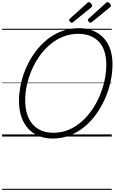

<svg xmlns="http://www.w3.org/2000/svg" viewBox="-20 -1279 1074 1799"><path d="M474 19Q402 19 343.5 -5Q285 -29 243.5 -74.5Q202 -120 180 -185.5Q158 -251 158 -335Q158 -412 175.5 -492Q193 -572 226.5 -647.5Q260 -723 309 -790Q358 -857 420 -907.5Q482 -958 558 -986.5Q634 -1015 720 -1015Q793 -1015 851 -991.5Q909 -968 950 -924.5Q991 -881 1012.5 -818.5Q1034 -756 1034 -678Q1034 -600 1017 -518.5Q1000 -437 966 -359Q932 -281 883.5 -212.5Q835 -144 772.5 -92Q710 -40 635 -10.5Q560 19 474 19ZM480 -35Q556 -35 622 -62.5Q688 -90 743 -138Q798 -186 841.5 -249Q885 -312 915 -383.5Q945 -455 960.5 -529Q976 -603 976 -673Q976 -743 958.5 -797Q941 -851 907 -887.5Q873 -924 824 -943Q775 -962 713 -962Q639 -962 573 -936Q507 -910 451.5 -863.5Q396 -817 352.5 -756.5Q309 -696 278.5 -626Q248 -556 232 -483Q216 -410 216 -339Q216 -266 234 -209.5Q252 -153 286 -114Q320 -75 369 -55Q418 -35 480 -35ZM652 -1066Q645 -1066 636.5 -1074.5Q628 -1083 628 -1090Q628 -1093 628.5 -1096Q629 -1099 634 -1103L796 -1250Q800 -1253 803 -1256Q806 -1259 811 -1259Q817 -1259 824.5 -1253.5Q832 -1248 837.5 -1240.5Q843 -1233 843 -1226Q843 -1222 841.5 -1218.5Q840 -1215 836 -1211L667 -1073Q662 -1070 658.5 -1068Q655 -1066 652 -1066ZM829 -1066Q821 -1066 812.5 -1074.5Q804 -1083 804 -1090Q804 -1093 804.5 -1096Q805 -1099 809 -1103L971 -1250Q976 -1253 979.5 -1256Q983 -1259 987 -1259Q994 -1259 1001.5 -1253.5Q1009 -1248 1014 -1240.5Q1019 -1233 1019 -1226Q1019 -1222 1018 -1218.5Q1017 -1215 1011 -1211L842 -1073Q837 -1070 834.5 -1068Q832 -1066 829 -1066ZM0 490H1027V500H0ZM0 -20H1027V0H0ZM0 -505H1027V-500H0ZM0 -1010H1027V-1000H0Z"/></svg>

Font: Playwrite AU VIC Guides
Style: Regular
Weight: 400
Designer: Veronika Burian, José Scaglione
Foundry: TypeTogether
Version: Version 1.003